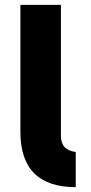

<svg xmlns="http://www.w3.org/2000/svg" viewBox="-20 -760 375 791"><path d="M64 -217V-740H231V-200Q231 -141 292 -134V11Q64 11 64 -217Z"/></svg>

Font: Oxanium ExtraBold
Style: Regular
Weight: 800
Designer: Severin Meyer
Version: Version 2.000